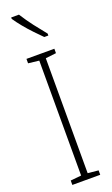

<svg xmlns="http://www.w3.org/2000/svg" viewBox="-181 -986 594 1022"><g transform="rotate(-20 116.0 -474.5)"><path d="M195 0H37V-25L98 -31V-682L37 -689V-714H195V-689L135 -682V-31L195 -25ZM80 -949Q105 -909 133.5 -872Q162 -835 189 -802V-791H166Q147 -810 122.5 -835.5Q98 -861 75 -889Q52 -917 36 -941V-949Z"/></g></svg>

Font: Noto Sans Arabic UI XCn XLt
Style: Regular
Weight: 200
Width: 2
Designer: Monotype Design Team, Nadine Chahine and Nizar Qandah
Foundry: Monotype Imaging Inc.
Version: Version 2.010; ttfautohint (v1.8.4.7-5d5b)